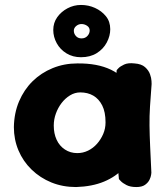

<svg xmlns="http://www.w3.org/2000/svg" viewBox="-20 -755 668 775"><path d="M287 0Q233 0 187.5 -18.5Q142 -37 107.5 -70.5Q73 -104 54.5 -148Q36 -192 36 -242Q37 -299 57 -346Q77 -393 111.5 -427Q146 -461 192.5 -480Q239 -499 292 -499Q373 -500 428 -473.5Q483 -447 511.5 -391.5Q540 -336 540 -250Q540 -200 525 -155.5Q510 -111 479 -76.5Q448 -42 400 -22Q352 -2 287 0ZM292 -137Q315 -137 335.5 -147Q356 -157 371.5 -174.5Q387 -192 396.5 -214Q406 -236 406 -261Q406 -303 392.5 -329.5Q379 -356 356.5 -369Q334 -382 304 -382Q282 -382 262.5 -370Q243 -358 228.5 -339Q214 -320 205.5 -296.5Q197 -273 197 -248Q197 -216 208.5 -191Q220 -166 242 -151.5Q264 -137 292 -137ZM530 0Q506 0 490.5 -8Q475 -16 467.5 -24Q460 -32 460 -32Q453 -105 448 -175Q443 -245 443.5 -318.5Q444 -392 451 -472Q451 -472 458 -479.5Q465 -487 481 -494.5Q497 -502 523 -499Q551 -497 565.5 -484Q580 -471 585.5 -455.5Q591 -440 591.5 -428Q592 -416 592 -416Q588 -365 585.5 -325.5Q583 -286 583.5 -248Q584 -210 586 -165Q588 -120 591 -58Q591 -58 590 -49.5Q589 -41 583.5 -29.5Q578 -18 565.5 -9Q553 0 530 0ZM307 -524Q274 -524 248.5 -539.5Q223 -555 209 -580.5Q195 -606 195 -634Q195 -663 211 -685.5Q227 -708 252.5 -721.5Q278 -735 307 -735Q337 -735 363.5 -723Q390 -711 407.5 -689.5Q425 -668 425 -637Q425 -610 411 -583.5Q397 -557 370.5 -540.5Q344 -524 307 -524ZM309 -600Q324 -600 333 -610Q342 -620 342 -632Q342 -644 331.5 -651Q321 -658 309 -658Q297 -658 287.5 -650Q278 -642 278 -631Q278 -619 286.5 -609.5Q295 -600 309 -600Z"/></svg>

Font: Sour Gummy Black
Style: Bold
Weight: 700
Version: Version 1.000